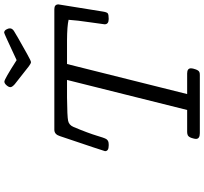

<svg xmlns="http://www.w3.org/2000/svg" viewBox="-48 -904 952 895"><g transform="rotate(-90 427.5 -456.0)"><path d="M170.9 -441.9Q170.9 -444.8 241.2 -652.8Q249 -677.7 270 -678.2H833Q855 -678.2 855 -659.2Q855 -658.2 821.8 -453.1Q818.8 -433.1 813 -429Q807.1 -424.8 787.1 -424.8Q762.2 -424.8 762.2 -443.8Q762.2 -448.7 771.5 -511Q780.8 -573.2 783.2 -611.8Q753.4 -618.7 687 -619.1H577.1L437 -59.1H533.2Q557.1 -59.1 557.1 -41Q557.1 -33.2 552 -19Q546.9 -4.9 539.1 -2Q535.2 0 525.9 0H254.9Q228 0 228 -18.1Q228 -24.9 232.4 -38.3Q236.8 -51.8 245.1 -56.2Q252 -59.1 259.8 -59.1H362.8L502.9 -619.1H420.9Q332 -618.2 312.5 -614Q293 -609.9 284.2 -589.8Q270 -556.6 259 -526.9Q248 -497.1 243.4 -481.4Q238.8 -465.8 234.4 -452.9Q230 -439.9 226.6 -435.1Q223.1 -430.2 217.5 -427.5Q211.9 -424.8 202.1 -424.8H196.8Q170.9 -424.8 170.9 -441.9ZM495.1 -911.1Q506.3 -911.1 595.2 -854Q719.2 -912.1 723.1 -912.1Q731.9 -912.1 737.5 -903.1Q743.2 -894 743.2 -884.8Q743.2 -875 731.7 -866.9Q720.2 -858.9 624 -805.2Q591.8 -787.1 585.9 -787.1Q580.1 -787.1 567.1 -796.6Q554.2 -806.2 482.9 -862.8Q469.2 -875 469.2 -883.1Q469.2 -891.1 478 -901.1Q486.8 -911.1 495.1 -911.1Z"/></g></svg>

Font: CMU Concrete
Style: Italic
Weight: 500
Italic angle: -14.04°
Version: Version 0.7.0